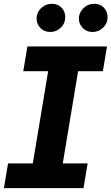

<svg xmlns="http://www.w3.org/2000/svg" viewBox="-30 -966 572 986"><path d="M446 -801.8Q412.6 -801.8 392 -825.6Q375 -844.8 375 -870.7Q375 -900.6 398.1 -923.7Q420.8 -946.4 452.8 -946.4Q487.6 -946.4 506.7 -922.9Q522.4 -904.1 522.4 -878.6Q522.4 -845.2 498.9 -823.5Q476.2 -801.8 446 -801.8ZM228.7 -801.8Q197.1 -801.8 177.2 -822.8Q157.7 -843.4 157.7 -871.1Q157.7 -886.4 164.6 -901.5Q171.5 -916.5 186.4 -928.6Q208.5 -946.4 235.4 -946.4Q270.2 -946.4 289.4 -922.9Q305 -904.1 305 -878.6Q305 -845.2 281.6 -823.5Q258.9 -801.8 228.7 -801.8ZM398.8 0H-9.9L11.4 -126.8H138.5L217.3 -600.5H89.5L110.8 -727.3H519.5L498.2 -600.5H371.1L292.3 -126.8H420.1Z"/></svg>

Font: Linik Sans
Style: Bold Italic
Weight: 700
Italic angle: 9°
Designer: Fonts by Rasmus Andersson / Changes by Cristiano Sobral with parts from Marc Monis
Foundry: rsms
Version: Version 3.020; ttfautohint (v1.6)